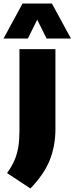

<svg xmlns="http://www.w3.org/2000/svg" viewBox="-66 -828 422 1086"><path d="M106 238 -26 151Q1 113.5 16.2 77.8Q31.5 42 37.8 1.8Q44 -38.5 44 -90V-550H247.5V-98Q247.5 -4.5 216.2 75.8Q185 156 106 238ZM-46 -610 61.5 -808H227.5L335.5 -610H197.5L144.5 -716.5L91.5 -610Z"/></svg>

Font: Encode Sans SmCnd Black
Style: Regular
Weight: 900
Width: 4
Designer: Multiple Designers
Foundry: Impallari Type
Version: Version 3.002; ttfautohint (v1.8.3) -l 8 -r 50 -G 200 -x 14 